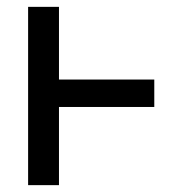

<svg xmlns="http://www.w3.org/2000/svg" viewBox="-20 -540 540 560"><path d="M62 0V-520H152V-308H430V-228H152V0Z"/></svg>

Font: Iosevka SS10 Medium
Style: Regular
Weight: 500
Monospace: yes
Designer: Belleve Invis
Foundry: Belleve Invis
Version: Version 28.0.6; ttfautohint (v1.8.4)